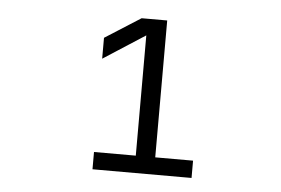

<svg xmlns="http://www.w3.org/2000/svg" viewBox="-39 -959 778 531"><g transform="rotate(5 350.0 -694.0)"><path d="M235 -480V-528H351V-893L376 -878L235 -787V-845L334 -908H405V-528H510V-480Z"/></g></svg>

Font: Martian Mono SemiExpanded ExtraLight
Style: Regular
Weight: 250
Monospace: yes
Version: Version 0.930